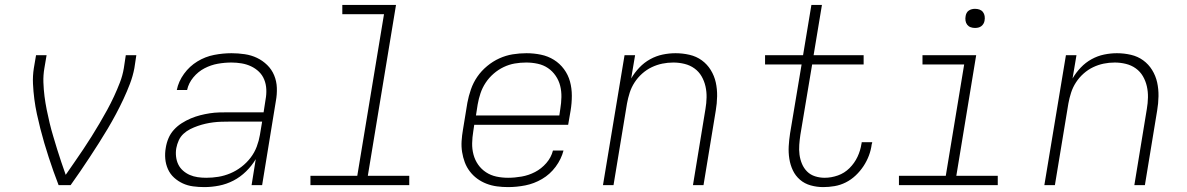

<svg xmlns="http://www.w3.org/2000/svg" viewBox="-20 -755 4840 783"><path d="M219 0Q208 -28 198 -56.5Q188 -85 178.5 -114Q169 -143 160.5 -172Q152 -201 144.5 -230.5Q137 -260 130.5 -290Q124 -320 120 -351Q116 -382 114.5 -413.5Q113 -445 118 -477L127 -530H170L161 -477Q156 -448 157 -419Q158 -390 161.5 -362.5Q165 -335 170.5 -307.5Q176 -280 182.5 -253Q189 -226 197 -199.5Q205 -173 213 -146.5Q221 -120 230 -94Q239 -68 248 -42Q266 -68 284 -94Q302 -120 319.5 -146Q337 -172 353.5 -198.5Q370 -225 386 -252Q402 -279 417 -306.5Q432 -334 445 -362Q458 -390 469 -418.5Q480 -447 485 -477L493 -530H536L528 -477Q522 -445 510 -413.5Q498 -382 483.5 -351Q469 -320 453 -290Q437 -260 419.5 -230.5Q402 -201 383.5 -172Q365 -143 346 -114Q327 -85 307.5 -56.5Q288 -28 268 0Z M813 8Q790 8 767.5 5Q745 2 725.5 -7Q706 -16 690 -30.5Q674 -45 665 -65Q656 -85 654 -107.5Q652 -130 656 -152Q659 -172 667 -191Q675 -210 689 -225.5Q703 -241 721 -252.5Q739 -264 758 -272Q777 -280 796.5 -285Q816 -290 835.5 -293Q855 -296 874.5 -296.5Q894 -297 913 -297H1055L1063 -349Q1067 -370 1066 -391Q1065 -412 1057.5 -430.5Q1050 -449 1036 -462.5Q1022 -476 1004 -484.5Q986 -493 965.5 -496.5Q945 -500 924 -500Q896 -500 868 -495Q840 -490 814 -476.5Q788 -463 768.5 -439.5Q749 -416 743 -388H701Q708 -423 730.5 -454Q753 -485 785 -504.5Q817 -524 853 -531Q889 -538 924 -538Q951 -538 978 -534Q1005 -530 1028 -519Q1051 -508 1069.5 -490Q1088 -472 1098 -448Q1108 -424 1109 -397Q1110 -370 1105 -343L1049 0H1006L1023 -106Q1007 -79 983.5 -56Q960 -33 932 -18.5Q904 -4 873.5 2Q843 8 813 8ZM821 -30Q846 -30 870.5 -34Q895 -38 919 -48Q943 -58 964.5 -74.5Q986 -91 1002 -112Q1018 -133 1027 -157Q1036 -181 1040 -205L1049 -259H913Q898 -259 882 -258.5Q866 -258 850 -256Q834 -254 818.5 -250.5Q803 -247 787 -241.5Q771 -236 756 -228.5Q741 -221 728.5 -209.5Q716 -198 709 -182.5Q702 -167 699 -151Q696 -134 698 -116.5Q700 -99 707 -84.5Q714 -70 726.5 -59Q739 -48 754 -41.5Q769 -35 786 -32.5Q803 -30 821 -30Z M1246 0V-38H1437L1546 -697H1376V-735H1595L1480 -38H1649V0Z M2052 8Q2029 8 2006.5 5Q1984 2 1963.5 -6Q1943 -14 1926 -26.5Q1909 -39 1896 -56Q1883 -73 1875.5 -93Q1868 -113 1864.5 -135Q1861 -157 1862.5 -180Q1864 -203 1868 -226L1886 -336Q1891 -363 1900.5 -390.5Q1910 -418 1926.5 -442Q1943 -466 1966.5 -485.5Q1990 -505 2016.5 -517Q2043 -529 2071 -533.5Q2099 -538 2127 -538Q2157 -538 2186 -532Q2215 -526 2239 -511Q2263 -496 2280 -473Q2297 -450 2304.5 -422.5Q2312 -395 2312 -364.5Q2312 -334 2307 -304L2297 -246H1914L1910 -219Q1906 -195 1905.5 -171Q1905 -147 1911 -124.5Q1917 -102 1930 -83.5Q1943 -65 1962 -52.5Q1981 -40 2004 -35Q2027 -30 2052 -30Q2079 -30 2107.5 -35Q2136 -40 2162 -53.5Q2188 -67 2208 -90Q2228 -113 2235 -141H2278Q2269 -106 2246 -75Q2223 -44 2190.5 -25Q2158 -6 2122.5 1Q2087 8 2052 8ZM2261 -284 2265 -311Q2269 -335 2269.5 -359Q2270 -383 2264.5 -405Q2259 -427 2246 -446Q2233 -465 2214.5 -477.5Q2196 -490 2173 -495Q2150 -500 2126 -500Q2126 -500 2126 -500Q2126 -500 2126 -500Q2102 -500 2079 -496Q2056 -492 2034 -481.5Q2012 -471 1993 -454.5Q1974 -438 1960.5 -417.5Q1947 -397 1939.5 -374.5Q1932 -352 1928 -329L1921 -284Z M2439 0 2527 -530H2570L2554 -435Q2568 -459 2587.5 -479.5Q2607 -500 2631.5 -513.5Q2656 -527 2682.5 -532.5Q2709 -538 2735 -538Q2764 -538 2792 -531.5Q2820 -525 2842 -509Q2864 -493 2878.5 -469.5Q2893 -446 2899 -419Q2905 -392 2904.5 -362.5Q2904 -333 2899 -304L2849 0H2806L2857 -311Q2861 -334 2861.5 -357.5Q2862 -381 2857 -403Q2852 -425 2841 -444Q2830 -463 2812 -476Q2794 -489 2771.5 -494.5Q2749 -500 2726 -500Q2703 -500 2681 -495.5Q2659 -491 2638 -481Q2617 -471 2599 -455Q2581 -439 2568 -419Q2555 -399 2548 -377Q2541 -355 2537 -333L2482 0Z M3337 8Q3311 8 3286 1Q3261 -6 3242.5 -22Q3224 -38 3213.5 -60Q3203 -82 3199 -107.5Q3195 -133 3196.5 -159Q3198 -185 3202 -211L3249 -492H3100V-530H3255L3289 -735H3332L3298 -530H3502V-492H3292L3244 -205Q3241 -185 3239.5 -164.5Q3238 -144 3240.5 -124.5Q3243 -105 3250.5 -87Q3258 -69 3271.5 -55.5Q3285 -42 3304 -36Q3323 -30 3343 -30Q3370 -30 3397 -39.5Q3424 -49 3444.5 -69.5Q3465 -90 3477 -115.5Q3489 -141 3493 -168Q3494 -170 3494 -172Q3494 -174 3494 -175H3537Q3537 -173 3536.5 -171Q3536 -169 3535 -167Q3532 -143 3523.5 -120.5Q3515 -98 3501.5 -77.5Q3488 -57 3469.5 -39.5Q3451 -22 3429 -11Q3407 0 3383.5 4Q3360 8 3337 8Z M3646 0V-38H3837L3912 -492H3742V-530H3961L3880 -38H4049V0ZM3956 -641Q3947 -641 3938.5 -644Q3930 -647 3924.5 -654Q3919 -661 3917.5 -670.5Q3916 -680 3918 -690Q3919 -696 3922 -702Q3925 -708 3931 -712Q3937 -716 3943.5 -717.5Q3950 -719 3956 -719Q3966 -719 3974.5 -716Q3983 -713 3988.5 -706Q3994 -699 3995.5 -689.5Q3997 -680 3995 -670Q3994 -664 3990.5 -658Q3987 -652 3981.5 -648Q3976 -644 3969.5 -642.5Q3963 -641 3956 -641Z M4239 0 4327 -530H4370L4354 -435Q4368 -459 4387.5 -479.5Q4407 -500 4431.5 -513.5Q4456 -527 4482.5 -532.5Q4509 -538 4535 -538Q4564 -538 4592 -531.5Q4620 -525 4642 -509Q4664 -493 4678.5 -469.5Q4693 -446 4699 -419Q4705 -392 4704.5 -362.5Q4704 -333 4699 -304L4649 0H4606L4657 -311Q4661 -334 4661.5 -357.5Q4662 -381 4657 -403Q4652 -425 4641 -444Q4630 -463 4612 -476Q4594 -489 4571.5 -494.5Q4549 -500 4526 -500Q4503 -500 4481 -495.5Q4459 -491 4438 -481Q4417 -471 4399 -455Q4381 -439 4368 -419Q4355 -399 4348 -377Q4341 -355 4337 -333L4282 0Z"/></svg>

Font: Iosevka Curly XLtExObl
Style: Regular
Weight: 200
Width: 7
Italic angle: -9°
Monospace: yes
Designer: Belleve Invis
Foundry: Belleve Invis
Version: Version 11.0.1; ttfautohint (v1.8.3)